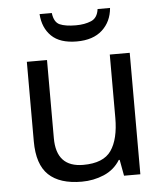

<svg xmlns="http://www.w3.org/2000/svg" viewBox="-53 -787 724 844"><g transform="rotate(-5 309.0 -365.0)"><path d="M533 -536V0H461L448 -71H444Q418 -29 372 -9.5Q326 10 274 10Q177 10 128 -36.5Q79 -83 79 -185V-536H168V-191Q168 -63 287 -63Q376 -63 410.5 -113Q445 -163 445 -257V-536ZM464 -740Q459 -680 418.5 -643Q378 -606 306 -606Q232 -606 194.5 -642.5Q157 -679 153 -740H207Q212 -699 237 -688Q262 -677 308 -677Q347 -677 375.5 -689Q404 -701 409 -740Z"/></g></svg>

Font: Noto Sans Zanabazar Square
Style: Regular
Weight: 400
Version: Version 2.005; ttfautohint (v1.8.4.7-5d5b)